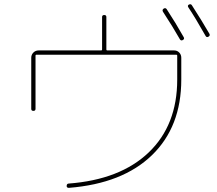

<svg xmlns="http://www.w3.org/2000/svg" viewBox="-20 -862 1040 921"><path d="M842.8 -673.8Q809.6 -732.4 761.7 -805.7Q756.8 -814.5 764.6 -820.3Q773.4 -826.2 779.3 -818.4Q822.3 -752.9 861.3 -683.6Q866.2 -674.8 856.9 -669.9Q847.7 -665 842.8 -673.8ZM900.4 -836.9Q948.2 -762.7 984.4 -700.2Q989.3 -691.4 980 -686Q970.7 -680.7 965.8 -690.4Q916 -778.3 883.8 -826.2Q877.9 -835 885.7 -839.8Q895.5 -844.7 900.4 -836.9ZM129.9 -339.8V-585Q129.9 -599.6 140.1 -609.9Q150.4 -620.1 165 -620.1H464.8Q469.7 -620.1 469.7 -625V-780.3Q469.7 -790 480 -790Q490.2 -790 490.2 -780.3V-625Q490.2 -620.1 495.1 -620.1H815.4Q830.1 -620.1 839.8 -609.9Q849.6 -599.6 849.6 -585V-480.5Q849.6 -253.9 709 -117.7Q568.4 18.6 310.5 39.1Q299.8 39.1 299.8 30.3Q299.8 19.5 308.6 18.6Q556.6 0 693.4 -130.9Q830.1 -261.7 830.1 -480.5V-594.7Q830.1 -599.6 825.2 -599.6H155.3Q150.4 -599.6 150.4 -594.7V-339.8Q150.4 -330.1 140.1 -330.1Q129.9 -330.1 129.9 -339.8Z"/></svg>

Font: Rounded-X Mgen+ 1m thin
Style: Regular
Weight: 100
Designer: [Source Han Sans]
Ryoko NISHIZUKA  (kana & ideographs); Paul D. Hunt (Latin, Greek & Cyrillic); Wenlong ZHANG  (bopomofo
Version: Version 1.059.20150602